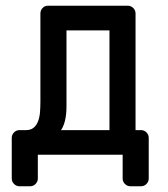

<svg xmlns="http://www.w3.org/2000/svg" viewBox="-20 -540 586 670"><path d="M121 -493Q121 -504 128.5 -512Q136 -520 147 -520H426Q437 -520 445 -512Q453 -504 453 -493V-86H472Q483 -86 491 -78Q499 -70 499 -59V83Q499 94 491 102Q483 110 472 110H435Q424 110 416 102Q408 94 408 83V0H112V83Q112 94 104 102Q96 110 85 110H48Q37 110 29 102Q21 94 21 83V-59Q21 -70 29 -78Q37 -86 48 -86H71Q87 -86 97 -94Q107 -102 112.5 -116Q118 -130 119.5 -147.5Q121 -165 121 -185ZM362 -434H212V-169Q212 -114 193 -86H362Z"/></svg>

Font: Rubik
Style: Regular
Weight: 400
Designer: Hubert & Fischer
Foundry: Hubert & Fischer
Version: Version 1.002; ttfautohint (v1.6)